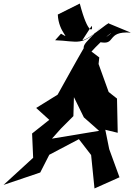

<svg xmlns="http://www.w3.org/2000/svg" viewBox="-80 -987 758 1083"><path d="M431 -142 453 76 594 13 536 -146 514 -255 584 -238 580 -431 533 -468 476 -626 480 -663 398 -725C346 -636 296 -544 245 -453L124 -378L198 -311L101 -234L107 -97L-60 56L147 -14L198 -114L365 -202L463 -75ZM264 -262 334 -332 337 -439 393 -325 479 -249 213 -205ZM437 -841C448 -814 418 -784 370 -967L246 -905C250 -802 327 -761 264 -797L231 -760C358 -756 386 -720 493 -840C375 -714 382 -742 407 -665C562 -837 591 -819 477 -751C581 -726 513 -813 658 -803L535 -854C541 -873 415 -758 385 -761Z"/></svg>

Font: Asimov Silicon
Style: Regular
Weight: 400
Designer: Google
Version: Version 2.000980; 2014